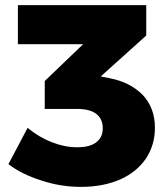

<svg xmlns="http://www.w3.org/2000/svg" viewBox="-20 -722 658 751"><path d="M538 -351C505 -384 462 -406 409 -416L374 -423L552 -583V-702H50V-549H305L155 -405V-296H280C313 -296 339 -290 356 -277C373 -264 382 -245 382 -221C382 -196 373 -178 356 -165C339 -152 314 -146 281 -146C248 -146 215 -153 182 -166C149 -179 118 -197 88 -222L13 -80C48 -53 91 -32 142 -16C193 1 245 9 297 9C355 9 406 -1 450 -20C493 -39 527 -67 551 -102C574 -137 586 -177 586 -222C586 -274 570 -317 538 -351Z"/></svg>

Font: Argentum Sans ExtraBold
Style: Regular
Weight: 800
Designer: Julieta Ulanovsky
Foundry: Julieta Ulanovsky
Version: Version 5.001;February 15, 2019;FontCreator 11.5.0.2425 64-b